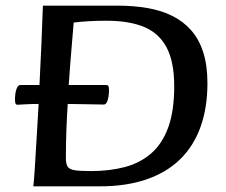

<svg xmlns="http://www.w3.org/2000/svg" viewBox="-20 -659 798 679"><path d="M97.9 0Q100 -17.2 102.8 -60.1Q105.6 -103 109.1 -163.1Q112.6 -223.3 116.6 -291.4Q89.6 -291.4 68.1 -290Q46.6 -288.6 41.8 -288.6Q36.9 -288.6 34.9 -292.7Q33 -296.8 33 -307.3Q33 -328.4 38 -343.3Q43.1 -358.3 51.4 -358.3H119.6Q123.3 -429.5 126.5 -503.6Q129.6 -577.8 131.7 -639H397.3Q453.2 -639 501.9 -630.5Q550.5 -622 589.2 -602.8Q628 -583.6 656 -551.9Q684.1 -520.2 698.8 -473.8Q713.6 -427.5 713.6 -364.7Q713.6 -278 689.2 -210.2Q664.8 -142.3 616.8 -95.5Q568.8 -48.8 497.5 -24.4Q426.2 0 332.4 0ZM301.7 -54Q368.1 -54 422.3 -68.5Q476.5 -83 515.5 -117.3Q554.5 -151.6 575.3 -209.5Q596.1 -267.5 596.1 -353.3Q596.1 -439.7 569.6 -490.4Q543.1 -541.1 490.1 -563.4Q437.2 -585.7 356.2 -585.7Q325.6 -585.7 297.5 -584.2Q269.4 -582.7 240.6 -579.3Q237.5 -540.3 232.5 -482.7Q227.5 -425.1 223.1 -358.3H355.9Q361.1 -358.3 363.3 -354.8Q365.4 -351.4 365.4 -340.2Q365.4 -319.5 360.7 -304.4Q355.9 -289.3 347.7 -289.3Q337.2 -289.3 308.4 -290Q279.6 -290.7 219.5 -291.4Q216.4 -244.7 214.7 -196.3Q213 -147.9 213 -99Q213 -80 219 -70Q225 -60 244.3 -57Q263.7 -54 301.7 -54Z"/></svg>

Font: Briem Hand Thin
Style: Regular
Weight: 100
Designer: Gunnlaugur SE Briem, Eben Sorkin
Foundry: Sorkin Type Co.
Version: Version 1.003